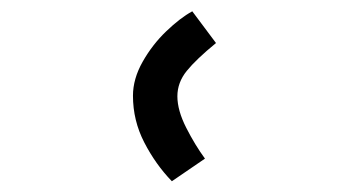

<svg xmlns="http://www.w3.org/2000/svg" viewBox="-20 -904 640 348"><path d="M221 -730.5Q221 -761 238.5 -792Q256 -823 281.2 -847.2Q306.5 -871.5 328.5 -883.5L371.5 -826Q335.5 -796.5 318.5 -775.5Q301.5 -754.5 301.5 -729.5Q301.5 -704 317.5 -672.5Q333.5 -641 351.5 -616.5L291.5 -575.5Q262 -606 241.5 -645.8Q221 -685.5 221 -730.5Z"/></svg>

Font: JuliaMono Black
Style: Regular
Weight: 900
Monospace: yes
Designer: cormullion
Foundry: corm
Version: Version 0.054; ttfautohint (v1.8.4)